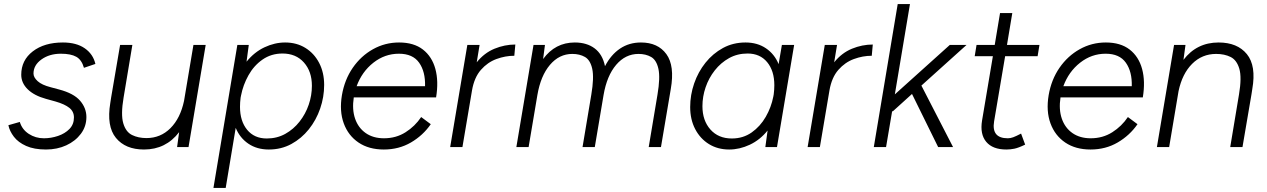

<svg xmlns="http://www.w3.org/2000/svg" viewBox="-20 -720 6205 940"><path d="M205 12Q147 12 108 -5.5Q69 -23 48 -50.5Q27 -78 21 -107L77 -123Q88 -86 121 -64.5Q154 -43 195 -43Q230 -43 264 -54.5Q298 -66 320 -88.5Q342 -111 342 -145Q342 -174 319.5 -192Q297 -210 252 -223L205 -236Q147 -252 115.5 -283Q84 -314 84 -354Q84 -425 140.5 -468.5Q197 -512 288 -512Q354 -512 395 -483.5Q436 -455 447 -407L391 -388Q380 -427 353.5 -442Q327 -457 278 -457Q222 -457 183 -429Q144 -401 144 -360Q144 -341 164.5 -322.5Q185 -304 228 -293L269 -282Q341 -263 372 -227Q403 -191 403 -147Q403 -101 376 -65Q349 -29 304.5 -8.5Q260 12 205 12Z M585 -242Q571 -159 583.5 -116.5Q596 -74 626.5 -59Q657 -44 697 -44Q766 -44 814.5 -92.5Q863 -141 881 -226L927 -500H987L903 0H847L857 -73Q792 12 685 12Q594 12 547.5 -45Q501 -102 520 -216L524 -242L568 -500H628Z M1025 200 1142 -500H1198L1187 -418Q1225 -465 1275 -488.5Q1325 -512 1376 -512Q1432 -512 1475 -485.5Q1518 -459 1542.5 -412Q1567 -365 1567 -304Q1567 -245 1547.5 -188.5Q1528 -132 1492 -87Q1456 -42 1406.5 -15Q1357 12 1296 12Q1238 12 1196 -16.5Q1154 -45 1134 -94L1085 200ZM1363 -458Q1308 -458 1265.5 -428.5Q1223 -399 1196.5 -351.5Q1170 -304 1160 -252L1158 -242Q1155 -219 1155 -197Q1155 -127 1190 -84.5Q1225 -42 1286 -42Q1336 -42 1376.5 -64.5Q1417 -87 1446.5 -124.5Q1476 -162 1491.5 -207.5Q1507 -253 1507 -300Q1507 -370 1468 -414Q1429 -458 1363 -458Z M1859 12Q1786 12 1735.5 -22Q1685 -56 1663 -116Q1641 -176 1654 -254Q1667 -330 1707 -388Q1747 -446 1806 -479Q1865 -512 1934 -512Q2006 -512 2050.5 -477.5Q2095 -443 2111.5 -382.5Q2128 -322 2115 -243H1712Q1703 -184 1718.5 -139Q1734 -94 1770.5 -68.5Q1807 -43 1860 -43Q1919 -43 1965.5 -72.5Q2012 -102 2042 -147L2089 -112Q2051 -57 1992 -22.5Q1933 12 1859 12ZM1726 -298H2061Q2063 -369 2032 -413Q2001 -457 1933 -457Q1864 -457 1808 -413Q1752 -369 1726 -298Z M2184 0 2268 -500H2328L2314 -415Q2351 -461 2401 -481.5Q2451 -502 2503 -502L2498 -447Q2454 -447 2410.5 -431Q2367 -415 2334.5 -378Q2302 -341 2291 -278L2244 0Z M2508 0 2592 -500H2648L2639 -431Q2698 -512 2794 -512Q2853 -512 2891.5 -483Q2930 -454 2942 -396Q2971 -452 3015.5 -482Q3060 -512 3118 -512Q3201 -512 3242.5 -455Q3284 -398 3264 -284L3216 0H3156L3199 -257Q3213 -340 3203.5 -383Q3194 -426 3168 -441Q3142 -456 3106 -456Q3042 -456 2996.5 -402.5Q2951 -349 2935 -255L2892 0H2832L2875 -257Q2889 -340 2879.5 -383Q2870 -426 2844 -441Q2818 -456 2782 -456Q2718 -456 2672.5 -402.5Q2627 -349 2611 -255L2568 0Z M3550 12Q3494 12 3451 -14.5Q3408 -41 3383.5 -88Q3359 -135 3359 -196Q3359 -255 3378.5 -311.5Q3398 -368 3434 -413Q3470 -458 3519.5 -485Q3569 -512 3630 -512Q3688 -512 3730 -483.5Q3772 -455 3792 -406L3808 -500H3868L3784 0H3727L3738 -81Q3701 -35 3651 -11.5Q3601 12 3550 12ZM3563 -42Q3618 -42 3660 -71.5Q3702 -101 3729 -148Q3756 -195 3766 -247L3768 -258Q3771 -281 3771 -303Q3771 -373 3736 -415.5Q3701 -458 3640 -458Q3590 -458 3549.5 -435.5Q3509 -413 3479.5 -375.5Q3450 -338 3434.5 -292.5Q3419 -247 3419 -200Q3419 -130 3458 -86Q3497 -42 3563 -42Z M3934 0 4018 -500H4078L4064 -415Q4101 -461 4151 -481.5Q4201 -502 4253 -502L4248 -447Q4204 -447 4160.5 -431Q4117 -415 4084.5 -378Q4052 -341 4041 -278L3994 0Z M4258 0 4375 -700H4435L4361 -258L4630 -500H4712L4491 -301L4646 0H4573L4445 -260L4350 -174L4348 -177L4318 0Z M4907 12Q4840 12 4808.5 -25.5Q4777 -63 4788 -130L4841 -445H4752L4761 -500H4850L4876 -656H4936L4910 -500H5069L5060 -445H4901L4847 -126Q4833 -43 4914 -43Q4927 -43 4940.5 -48Q4954 -53 4979 -66L4999 -12Q4966 4 4946 8Q4926 12 4907 12Z M5319 12Q5246 12 5195.5 -22Q5145 -56 5123 -116Q5101 -176 5114 -254Q5127 -330 5167 -388Q5207 -446 5266 -479Q5325 -512 5394 -512Q5466 -512 5510.5 -477.5Q5555 -443 5571.5 -382.5Q5588 -322 5575 -243H5172Q5163 -184 5178.5 -139Q5194 -94 5230.5 -68.5Q5267 -43 5320 -43Q5379 -43 5425.5 -72.5Q5472 -102 5502 -147L5549 -112Q5511 -57 5452 -22.5Q5393 12 5319 12ZM5186 -298H5521Q5523 -369 5492 -413Q5461 -457 5393 -457Q5324 -457 5268 -413Q5212 -369 5186 -298Z M5644 0 5728 -500H5784L5774 -427Q5839 -512 5946 -512Q6038 -512 6084.5 -455Q6131 -398 6111 -284L6107 -258L6063 0H6003L6046 -258Q6060 -341 6047.5 -383.5Q6035 -426 6005 -441Q5975 -456 5934 -456Q5865 -456 5816.5 -407.5Q5768 -359 5750 -274L5704 0Z"/></svg>

Font: Figtree Light
Style: Italic
Weight: 300
Italic angle: -9.5°
Foundry: Erik Kennedy
Version: Version 2.001; ttfautohint (v1.8.4.7-5d5b);gftools[0.9.27]